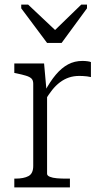

<svg xmlns="http://www.w3.org/2000/svg" viewBox="-20 -812 448 832"><path d="M184 -626H247L357 -776V-792H332L196 -660L241 -661L102 -792H72V-776ZM374 -543V-478Q366 -480 357.5 -481Q349 -482 340.5 -482.5Q332 -483 324 -483Q299 -483 278.5 -476Q258 -469 240 -455.5Q222 -442 206 -422Q190 -402 174 -375L173 -414Q197 -459 222 -488.5Q247 -518 275 -533Q303 -548 337 -548Q349 -548 359.5 -546.5Q370 -545 374 -543ZM42 0V-38H47Q83 -38 103.5 -49Q124 -60 124 -93V-449Q124 -464 116.5 -471.5Q109 -479 92.5 -484Q76 -489 52 -494L42 -496V-537H171L182 -414H184V-59Q184 -51 196 -46Q208 -41 226.5 -39.5Q245 -38 262 -38H283V0Z"/></svg>

Font: Roboto Serif SemiCondensed ExtraLight
Style: Regular
Weight: 250
Width: 4
Designer: Greg Gazdowicz
Foundry: Commercial Type
Version: Version 1.007